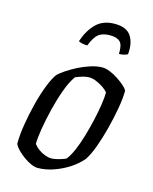

<svg xmlns="http://www.w3.org/2000/svg" viewBox="-107 -771 673 843"><g transform="rotate(15 229.5 -349.5)"><path d="M146 0Q133 0 116.5 -7Q100 -14 83 -26Q66 -38 52.5 -51.5Q39 -65 32 -79Q32 -120 40 -169Q48 -218 60.5 -267Q73 -316 88.5 -355.5Q104 -395 119 -415Q130 -426 151.5 -440.5Q173 -455 199.5 -468.5Q226 -482 254.5 -491Q283 -500 308 -500Q322 -500 341 -492.5Q360 -485 379 -472.5Q398 -460 412 -447.5Q426 -435 429 -426Q429 -393 421 -347Q413 -301 400.5 -252Q388 -203 372.5 -160.5Q357 -118 340 -93Q316 -65 283.5 -44.5Q251 -24 215 -12Q179 0 146 0ZM193 -56Q201 -56 213 -58.5Q225 -61 237.5 -65Q250 -69 258 -73Q272 -90 285.5 -121Q299 -152 310.5 -191Q322 -230 331 -269.5Q340 -309 345 -343Q350 -377 350 -398Q341 -409 326 -419Q311 -429 294 -436Q277 -443 262 -443Q249 -443 233.5 -438.5Q218 -434 201 -427Q181 -399 165 -354.5Q149 -310 137 -261Q125 -212 118 -169Q111 -126 111 -100Q120 -88 133.5 -78Q147 -68 163 -62Q179 -56 193 -56ZM217 -576Q202 -576 191 -579Q180 -582 177 -585Q194 -636 225.5 -667.5Q257 -699 310 -699Q364 -699 384.5 -667.5Q405 -636 400 -585Q395 -582 384.5 -579Q374 -576 361 -576Q363 -617 348.5 -631Q334 -645 303 -645Q270 -645 251.5 -631Q233 -617 217 -576Z"/></g></svg>

Font: Texturina Medium 12pt Light
Style: Italic
Weight: 300
Italic angle: -11°
Version: Version 1.002